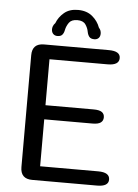

<svg xmlns="http://www.w3.org/2000/svg" viewBox="-55 -832 626 874"><g transform="rotate(5 258.0 -394.5)"><path d="M474 -587Q474 -554 421.5 -554H156V-344H376Q402.5 -344 414 -335.8Q425.5 -327.5 425.5 -312Q425.5 -296.5 414 -288Q402.5 -279.5 376 -279.5H156V-65H421.5Q474 -65 474 -32Q474 0 421.5 0H125.5Q71.5 0 71.5 -54V-565Q71.5 -619 125.5 -619H421.5Q474 -619 474 -587ZM351 -662.5Q335 -662.5 328 -671.2Q321 -680 318.5 -693.5Q315.5 -711 304.5 -726.8Q293.5 -742.5 267 -742.5Q240.5 -742.5 229.2 -726.8Q218 -711 214.5 -693.5Q212 -679.5 205 -671Q198 -662.5 182.5 -662.5Q170.5 -662.5 163 -670.2Q155.5 -678 155.5 -691.5Q155.5 -698 158.2 -705.5Q161 -713 168 -720Q178.5 -748 202.8 -768.5Q227 -789 266 -789Q306 -789 331.5 -767.8Q357 -746.5 367.5 -717Q373.5 -710.5 375.8 -703.8Q378 -697 378 -690.5Q378 -677.5 370.8 -670Q363.5 -662.5 351 -662.5Z"/></g></svg>

Font: Sono
Style: Regular
Weight: 400
Designer: Tyler Finck
Foundry: Tyler Finck
Version: Version 2.112